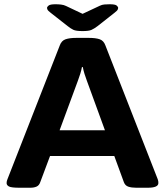

<svg xmlns="http://www.w3.org/2000/svg" viewBox="-20 -880 775 902"><path d="M72 2Q33 2 22 -4Q11 -10 11 -20Q11 -29 15 -38L261 -667Q269 -689 288 -695.5Q307 -702 338 -702H398Q430 -702 448.5 -695.5Q467 -689 475 -667L721 -38Q723 -33 723.5 -28.5Q724 -24 724 -20Q724 2 674 2H620Q598 2 583 -3Q568 -8 562 -24L517 -147H215L169 -24Q164 -9 152 -3.5Q140 2 122 2ZM346 -501 260 -268H473L388 -501Q382 -517 377 -533Q372 -549 369 -565H365Q362 -549 357 -533Q352 -517 346 -501ZM495 -860Q521 -860 528 -854Q535 -848 535 -843Q535 -840 533 -835Q531 -830 518 -820L438 -757Q422 -745 409.5 -739.5Q397 -734 368 -734Q337 -734 324.5 -740Q312 -746 297 -758L218 -820Q205 -830 203 -835Q201 -840 201 -843Q201 -848 208.5 -854Q216 -860 241 -860Q254 -860 267 -858.5Q280 -857 290 -852L368 -815L449 -853Q459 -858 470.5 -859Q482 -860 495 -860Z"/></svg>

Font: Asap Expanded
Style: Bold
Weight: 700
Width: 7
Designer: Pablo Cosgaya
Foundry: Omnibus-Type
Version: Version 3.001; ttfautohint (v1.8.4.7-5d5b)